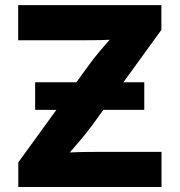

<svg xmlns="http://www.w3.org/2000/svg" viewBox="-20 -748 719 768"><path d="M53.2 0H626V-140.6H407.7C357.9 -140.6 308.6 -140.6 259.3 -138.2C291 -174.3 321.8 -210.4 348.1 -246.1L393.6 -308.6H557.1V-418.9H473.6L625.5 -628.4V-727.5H52.7V-586.9H283.2C328.6 -586.9 373.5 -586.9 418.9 -588.9C389.2 -555.7 360.4 -522 335.9 -488.3L285.6 -418.9H120.6V-308.6H205.6L53.2 -98.6Z"/></svg>

Font: Inter ExtraBold
Style: Regular
Weight: 800
Designer: Rasmus Andersson
Foundry: rsms
Version: Version 4.001;git-9221beed3